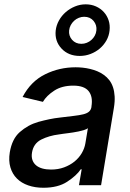

<svg xmlns="http://www.w3.org/2000/svg" viewBox="-20 -868 609 900"><path d="M25.9 -154.1Q31.2 -185.4 42.8 -209Q54.3 -232.6 72.8 -248.9Q111.2 -282.7 159.4 -296.5Q185 -303.6 210.4 -308.9Q235.8 -314.3 262.4 -317.1Q299.7 -321.7 326.2 -324.8Q352.6 -327.8 370.2 -332.2Q387.8 -336.6 397 -344.5Q406.2 -352.3 408.7 -366.5V-369Q416.2 -415.1 395.4 -440.9Q374.6 -466.6 323.5 -466.6Q270.2 -466.6 234.4 -443.2Q198.2 -419.7 181.1 -390.6L85.9 -413.4Q124.6 -487.2 192.5 -520.2Q258.5 -552.6 334.5 -552.6Q350.5 -552.6 367.7 -550.8Q384.9 -549 402.2 -544.9Q419.4 -540.8 435.9 -534.1Q452.4 -527.3 466.6 -517Q481.2 -506.7 492.2 -492.5Q503.2 -478.3 509.6 -459.3Q516 -440.3 517.4 -416.2Q518.8 -392 513.8 -362.2L453.8 0H350.1L362.9 -74.6H358.7Q338.4 -44.4 294.7 -16Q251.8 12.1 183.2 12.1Q144.5 12.1 112.6 1.1Q80.6 -9.9 59.3 -31.1Q38 -52.2 28.8 -83.3Q19.5 -114.3 25.9 -154.1ZM241.1 -725.1Q244 -749.6 256.4 -772Q268.8 -794.4 288 -811.1Q307.2 -827.8 331.3 -837.7Q355.5 -847.7 381.7 -847.7Q408 -847.7 429.9 -837.9Q451.7 -828.1 466.8 -811.4Q481.9 -794.7 489.2 -772.5Q496.4 -750.4 493.6 -725.1Q491.1 -700.3 478.9 -678.4Q466.6 -656.6 447.6 -640.4Q428.6 -624.3 404.5 -615.1Q380.3 -605.8 354 -605.8Q300.8 -605.8 268.5 -640.3Q235.8 -675.1 241.1 -725.1ZM219.5 -73.2Q252.5 -73.2 280.4 -83.5Q308.2 -93.8 329.2 -110.8Q350.1 -127.8 363.3 -150.2Q376.4 -172.6 380.3 -196.7L392 -267Q386.4 -262.4 374.5 -258.7Q362.6 -255 349.1 -252Q335.6 -248.9 322.8 -247.2Q310 -245.4 302.6 -244.3Q287.6 -242.5 276.5 -240.9Q265.3 -239.3 256.4 -237.9Q233 -235.1 212.4 -229Q191.8 -223 173.3 -213.8Q136.7 -195 130 -152.7Q126.8 -133.2 131.9 -118.3Q137.1 -103.3 149 -93.2Q160.9 -83.1 179 -78.1Q197.1 -73.2 219.5 -73.2ZM317.5 -681.8Q334.2 -662.6 361.5 -662.6Q374.6 -662.6 386.7 -667.4Q398.8 -672.2 408.4 -680.8Q418 -689.3 424.2 -700.6Q430.4 -712 431.8 -725.1Q433.2 -737.6 430 -748.8Q426.8 -759.9 418.7 -769.9Q402.3 -789.4 374.6 -789.4Q361.5 -789.4 349.3 -784.4Q337 -779.5 327.4 -770.6Q317.8 -761.7 311.6 -750.2Q305.4 -738.6 304 -725.1Q301.5 -700.6 317.5 -681.8Z"/></svg>

Font: Inter P Medium
Style: Italic
Weight: 500
Italic angle: 9.39999°
Designer: Rasmus Andersson
Foundry: rsms
Version: Version 3.018;git-588b23468